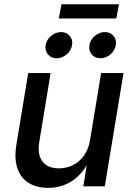

<svg xmlns="http://www.w3.org/2000/svg" viewBox="-20 -890 635 917"><path d="M210.4 7.3Q155.8 7.3 117.7 -15.9Q79.6 -39.1 63.5 -85Q47.4 -130.9 58.1 -198.2L114.7 -541H221.7L167.5 -211.4Q157.7 -152.3 182.6 -119.1Q207.5 -85.9 261.2 -85.9Q296.9 -85.9 328.1 -101.3Q359.4 -116.7 381.3 -147.2Q403.3 -177.7 410.2 -221.7L462.9 -541H569.8L480.5 0H377.9L399.4 -132.8H412.1Q376 -59.6 325 -26.1Q273.9 7.3 210.4 7.3ZM460 -611.8Q433.6 -611.8 418.2 -630.1Q402.8 -648.4 407.2 -674.3Q411.1 -700.2 432.9 -718.5Q454.6 -736.8 480.5 -736.8Q506.8 -736.8 522.2 -718.5Q537.6 -700.2 533.2 -674.3Q528.8 -648.4 507.3 -630.1Q485.8 -611.8 460 -611.8ZM250.5 -611.8Q224.6 -611.8 209.2 -630.1Q193.8 -648.4 197.8 -674.3Q202.1 -700.2 223.9 -718.5Q245.6 -736.8 271.5 -736.8Q297.9 -736.8 313.2 -718.5Q328.6 -700.2 324.2 -674.3Q319.8 -648.4 298.3 -630.1Q276.9 -611.8 250.5 -611.8ZM548.3 -869.6 535.2 -801.8H260.7L273.9 -869.6Z"/></svg>

Font: Inter 17pt Medium
Style: Italic
Weight: 500
Italic angle: -9.3988°
Version: Version 4.001;git-66647c0bb